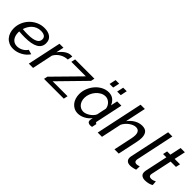

<svg xmlns="http://www.w3.org/2000/svg" viewBox="170 -1761 2802 2802"><g transform="rotate(45 1571.5 -360.0)"><path d="M228 10Q179 10 141 -7Q103 -24 76.5 -54Q50 -84 36.5 -124Q23 -164 23 -210Q23 -273 47 -331Q71 -389 114 -433.5Q157 -478 215 -504.5Q273 -531 341 -531Q418 -531 465.5 -495.5Q513 -460 513 -390Q513 -310 443.5 -269.5Q374 -229 228 -229Q204 -229 174.5 -230Q145 -231 113 -234Q112 -228 112 -222Q112 -216 112 -211Q112 -180 120 -152Q128 -124 144 -102.5Q160 -81 184.5 -68.5Q209 -56 242 -56Q288 -56 332 -79.5Q376 -103 401 -143L472 -122Q454 -93 427 -69Q400 -45 368 -27.5Q336 -10 300.5 0Q265 10 228 10ZM333 -465Q290 -465 255.5 -450.5Q221 -436 195.5 -412Q170 -388 152.5 -357.5Q135 -327 125 -295Q155 -292 181.5 -291Q208 -290 231 -290Q288 -290 326.5 -297.5Q365 -305 389 -318.5Q413 -332 423.5 -350.5Q434 -369 434 -391Q434 -429 406.5 -447Q379 -465 333 -465Z M655 -522H737L711 -401Q749 -455 797.5 -489Q846 -523 894 -523Q903 -523 909 -522.5Q915 -522 920 -521L904 -445Q841 -443 786.5 -411Q732 -379 700 -322L632 0H544Z M870 -57 1264 -458H964L978 -522H1376L1364 -465L972 -64H1280L1266 0H858Z M1563 10Q1519 10 1484.5 -7.5Q1450 -25 1426 -54.5Q1402 -84 1389.5 -123.5Q1377 -163 1377 -207Q1377 -270 1401 -328.5Q1425 -387 1464.5 -432Q1504 -477 1556.5 -504Q1609 -531 1666 -531Q1726 -531 1765.5 -498.5Q1805 -466 1822 -418L1845 -522H1933L1845 -108Q1844 -104 1843.5 -101Q1843 -98 1843 -95Q1843 -77 1865 -76L1849 0Q1838 2 1829.5 3Q1821 4 1814 4Q1786 4 1771.5 -8.5Q1757 -21 1757 -41Q1757 -57 1766 -98Q1727 -47 1672 -18.5Q1617 10 1563 10ZM1601 -66Q1623 -66 1648.5 -75Q1674 -84 1698.5 -100Q1723 -116 1743 -137.5Q1763 -159 1773 -183L1804 -333Q1801 -358 1789 -380.5Q1777 -403 1759.5 -419.5Q1742 -436 1720.5 -445.5Q1699 -455 1676 -455Q1634 -455 1597 -434.5Q1560 -414 1531.5 -380.5Q1503 -347 1486.5 -305Q1470 -263 1470 -221Q1470 -189 1479 -160.5Q1488 -132 1505.5 -111Q1523 -90 1547 -78Q1571 -66 1601 -66ZM1587 -624 1609 -726H1683L1661 -624ZM1744 -624 1766 -726H1839L1818 -624Z M2121 -730H2209L2141 -410Q2183 -467 2239.5 -499Q2296 -531 2356 -531Q2422 -531 2449 -495Q2476 -459 2476 -401Q2476 -358 2466 -312L2400 0H2312L2374 -292Q2378 -312 2380 -328.5Q2382 -345 2382 -360Q2382 -452 2305 -452Q2281 -452 2255 -441.5Q2229 -431 2204 -413Q2179 -395 2157 -370Q2135 -345 2121 -315L2054 0H1966Z M2640 7Q2598 7 2575.5 -13.5Q2553 -34 2553 -71Q2553 -79 2554 -87Q2555 -95 2557 -103L2690 -730H2777L2651 -135Q2650 -130 2649.5 -125.5Q2649 -121 2649 -116Q2649 -73 2694 -73Q2705 -73 2720 -76.5Q2735 -80 2749 -85L2746 -14Q2723 -5 2693 1Q2663 7 2640 7Z M2946 7Q2905 7 2878.5 -12Q2852 -31 2852 -73Q2852 -87 2855 -102L2930 -453H2862L2877 -522H2944L2981 -696H3069L3032 -522H3143L3128 -453H3018L2949 -129Q2947 -119 2947 -114Q2947 -93 2960 -83.5Q2973 -74 2992 -74Q3017 -74 3039 -82.5Q3061 -91 3070 -96L3075 -26Q3057 -13 3021.5 -3Q2986 7 2946 7Z"/></g></svg>

Font: PTCRaleway Medium
Style: Italic
Weight: 500
Italic angle: -12°
Designer: Matt McInerney, Pablo Impallari, Rodrigo Fuenzalida
Foundry: Matt McInerney, Pablo Impallari, Rodrigo Fuenzalida
Version: Version 3.000g; ttfautohint (v1.5) -l 8 -r 28 -G 28 -x 14 -D